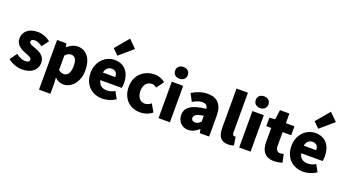

<svg xmlns="http://www.w3.org/2000/svg" viewBox="-76 -1782 5053 2817"><g transform="rotate(20 2450.0 -373.0)"><path d="M242 14C397 14 479 -67 479 -172C479 -275 400 -316 329 -343C270 -364 221 -377 221 -411C221 -438 240 -452 281 -452C318 -452 358 -433 399 -404L478 -510C430 -547 364 -583 275 -583C142 -583 55 -510 55 -403C55 -308 132 -262 200 -235C258 -212 313 -196 313 -162C313 -134 293 -117 246 -117C201 -117 154 -138 102 -177L23 -66C81 -18 168 14 242 14Z M582 207H760V44L754 -45C792 -7 838 14 886 14C1008 14 1125 -98 1125 -294C1125 -469 1039 -583 903 -583C844 -583 788 -554 743 -514H740L727 -569H582ZM844 -132C817 -132 788 -140 760 -165V-390C790 -423 817 -438 850 -438C913 -438 942 -391 942 -291C942 -177 898 -132 844 -132Z M1498 14C1564 14 1642 -9 1701 -51L1642 -158C1601 -134 1563 -122 1522 -122C1450 -122 1396 -154 1380 -232H1714C1718 -246 1722 -277 1722 -309C1722 -464 1642 -583 1478 -583C1341 -583 1208 -469 1208 -285C1208 -96 1334 14 1498 14ZM1377 -349C1389 -416 1432 -447 1481 -447C1546 -447 1571 -405 1571 -349ZM1492 -655 1702 -835 1582 -953 1404 -741Z M2087 14C2147 14 2219 -4 2275 -53L2206 -170C2177 -147 2143 -130 2107 -130C2038 -130 1986 -190 1986 -285C1986 -379 2035 -439 2114 -439C2138 -439 2160 -430 2186 -409L2269 -522C2226 -559 2172 -583 2103 -583C1944 -583 1804 -473 1804 -285C1804 -96 1927 14 2087 14Z M2373 0H2551V-569H2373ZM2462 -648C2521 -648 2561 -684 2561 -740C2561 -795 2521 -831 2462 -831C2402 -831 2363 -795 2363 -740C2363 -684 2402 -648 2462 -648Z M2838 14C2901 14 2954 -15 3001 -57H3006L3018 0H3163V-323C3163 -501 3080 -583 2933 -583C2844 -583 2763 -553 2688 -508L2750 -391C2807 -423 2854 -441 2899 -441C2957 -441 2981 -414 2985 -368C2763 -344 2669 -279 2669 -159C2669 -64 2733 14 2838 14ZM2899 -124C2862 -124 2838 -140 2838 -173C2838 -213 2874 -246 2985 -260V-169C2959 -141 2935 -124 2899 -124Z M3462 14C3502 14 3531 7 3550 -1L3529 -132C3519 -130 3515 -130 3509 -130C3495 -130 3478 -141 3478 -179V-799H3300V-185C3300 -66 3340 14 3462 14Z M3632 0H3810V-569H3632ZM3721 -648C3780 -648 3820 -684 3820 -740C3820 -795 3780 -831 3721 -831C3661 -831 3622 -795 3622 -740C3622 -684 3661 -648 3721 -648Z M4177 14C4235 14 4276 2 4306 -7L4278 -136C4264 -131 4244 -125 4226 -125C4184 -125 4154 -150 4154 -213V-430H4288V-569H4154V-720H4007L3987 -569L3899 -562V-430H3976V-211C3976 -77 4034 14 4177 14Z M4634 14C4700 14 4778 -9 4837 -51L4778 -158C4737 -134 4699 -122 4658 -122C4586 -122 4532 -154 4516 -232H4850C4854 -246 4858 -277 4858 -309C4858 -464 4778 -583 4614 -583C4477 -583 4344 -469 4344 -285C4344 -96 4470 14 4634 14ZM4513 -349C4525 -416 4568 -447 4617 -447C4682 -447 4707 -405 4707 -349ZM4628 -655 4838 -835 4718 -953 4540 -741Z"/></g></svg>

Font: Source Han Sans HK Heavy
Style: Regular
Weight: 900
Designer: Ryoko NISHIZUKA 西塚涼子 (kana, bopomofo & ideographs); Paul D. Hunt (Latin, Greek & Cyrillic); Sandoll Communications 산돌커뮤니
Foundry: Adobe
Version: Version 2.000;hotconv 1.0.107;makeotfexe 2.5.65593